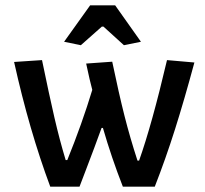

<svg xmlns="http://www.w3.org/2000/svg" viewBox="-20 -702 771 722"><path d="M221 -545 319 -682H413L510 -545L446 -532L369 -602H363L284 -532ZM33 -469 138 -476Q165 -345 184.5 -260.5Q204 -176 227 -100H233Q289 -238 327 -364Q318 -397 304 -463L402 -470Q427 -350 448 -267Q469 -184 497 -98H503Q551 -233 608 -476L711 -467Q673 -326 638 -215.5Q603 -105 562 0H442Q399 -110 367 -221H362Q338 -154 300 -55L279 0H169Q90 -212 33 -469Z"/></svg>

Font: Athiti SemiBold
Style: Regular
Weight: 600
Designer: CadsonDemak Team
Foundry: CadsonDemak
Version: Version 1.032